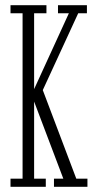

<svg xmlns="http://www.w3.org/2000/svg" viewBox="-20 -720 380 740"><path d="M20.5 0V-31.5H67V-669H20.5V-700H159V-669H111.5V-376.5L245.5 -669H203.5V-700H315V-669H281.5L139.5 -361L138 -391L274 -31.5H317V0H188V-31.5H224L104.5 -347H111.5V-31.5H156.5V0Z"/></svg>

Font: Imbue Thin 10pt ExtraLight
Style: Regular
Weight: 250
Version: Version 1.102